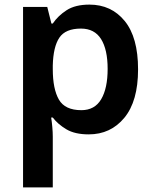

<svg xmlns="http://www.w3.org/2000/svg" viewBox="-20 -573 667 833"><path d="M368 -553Q463 -553 521 -482Q579 -411 579 -272Q579 -134 519.5 -62Q460 10 365 10Q305 10 268 -12Q231 -34 209 -63H202Q205 -44 207 -21.5Q209 1 209 20V240H80V-543H185L203 -471H209Q232 -505 269.5 -529Q307 -553 368 -553ZM331 -449Q264 -449 237.5 -409.5Q211 -370 209 -289V-273Q209 -187 235.5 -141Q262 -95 333 -95Q391 -95 419 -142.5Q447 -190 447 -274Q447 -358 418.5 -403.5Q390 -449 331 -449Z"/></svg>

Font: Noto Sans Lisu SemiBold
Style: Regular
Weight: 600
Designer: Monotype Design Team. David Williams.
Foundry: Monotype Imaging Inc.
Version: Version 2.102; ttfautohint (v1.8.4.7-5d5b)